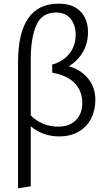

<svg xmlns="http://www.w3.org/2000/svg" viewBox="-20 -734 581 1043"><path d="M498 -192Q498 -135 475 -90Q452 -45 407.5 -19Q363 7 302 7Q213 7 147 -48V278L78 289V-395Q78 -714 298 -714Q377 -714 417.5 -671.5Q458 -629 458 -559Q458 -499 430.5 -451.5Q403 -404 354 -374Q419 -356 458.5 -307.5Q498 -259 498 -192ZM427 -175Q427 -239 386 -282Q345 -325 264 -339L263 -383Q322 -399 356.5 -442Q391 -485 391 -545Q391 -598 363.5 -632Q336 -666 285 -666Q207 -666 177 -596.5Q147 -527 147 -410V-107Q174 -79 213 -62.5Q252 -46 296 -46Q357 -46 392 -81Q427 -116 427 -175Z"/></svg>

Font: Ysabeau Infant
Style: Regular
Weight: 400
Designer: Christian Thalmann (Catharsis Fonts)
Version: Version 0.003